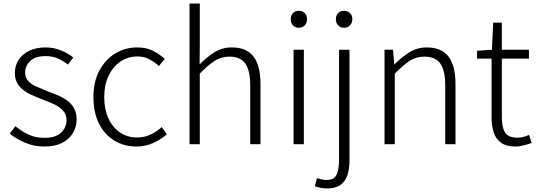

<svg xmlns="http://www.w3.org/2000/svg" viewBox="-20 -815 3037 1085"><path d="M231 13Q173 13 122 -8.5Q71 -30 35 -60L67 -102Q101 -74 140 -55Q179 -36 233 -36Q294 -36 325 -65.5Q356 -95 356 -136Q356 -168 336.5 -189.5Q317 -211 287.5 -225Q258 -239 227 -250Q188 -265 150.5 -282.5Q113 -300 88.5 -329Q64 -358 64 -403Q64 -443 84.5 -475.5Q105 -508 144 -527.5Q183 -547 239 -547Q283 -547 324 -530.5Q365 -514 394 -490L364 -450Q337 -471 307 -484.5Q277 -498 238 -498Q179 -498 150.5 -470Q122 -442 122 -406Q122 -377 139 -358Q156 -339 184 -326.5Q212 -314 242 -302Q274 -290 304 -277.5Q334 -265 358.5 -247.5Q383 -230 398 -204Q413 -178 413 -139Q413 -98 392 -63Q371 -28 331 -7.5Q291 13 231 13Z M751 13Q682 13 627 -20Q572 -53 540 -115.5Q508 -178 508 -266Q508 -355 542.5 -418Q577 -481 633 -514Q689 -547 755 -547Q809 -547 846.5 -527Q884 -507 911 -482L878 -442Q853 -465 823.5 -480.5Q794 -496 757 -496Q703 -496 660.5 -467Q618 -438 593.5 -386.5Q569 -335 569 -266Q569 -198 592.5 -146.5Q616 -95 658 -66.5Q700 -38 756 -38Q797 -38 832 -55Q867 -72 894 -97L923 -56Q888 -26 845 -6.5Q802 13 751 13Z M1051 0V-795H1109V-568L1108 -451Q1148 -492 1191.5 -519.5Q1235 -547 1290 -547Q1373 -547 1412.5 -495.5Q1452 -444 1452 -341V0H1394V-333Q1394 -416 1366.5 -455.5Q1339 -495 1276 -495Q1230 -495 1193 -471Q1156 -447 1109 -399V0Z M1639 0V-534H1697V0ZM1669 -658Q1648 -658 1635.5 -671.5Q1623 -685 1623 -707Q1623 -728 1635.5 -741Q1648 -754 1669 -754Q1689 -754 1702 -741Q1715 -728 1715 -707Q1715 -685 1702 -671.5Q1689 -658 1669 -658Z M1829 250Q1809 250 1790 246Q1771 242 1759 237L1771 192Q1781 195 1796 198.5Q1811 202 1826 202Q1870 202 1883 170Q1896 138 1896 88V-534H1955V90Q1955 142 1942 178Q1929 214 1901 232Q1873 250 1829 250ZM1924 -658Q1904 -658 1891 -671.5Q1878 -685 1878 -707Q1878 -728 1891 -741Q1904 -754 1924 -754Q1944 -754 1957.5 -741Q1971 -728 1971 -707Q1971 -685 1957.5 -671.5Q1944 -658 1924 -658Z M2153 0V-534H2201L2208 -452H2210Q2250 -492 2293.5 -519.5Q2337 -547 2392 -547Q2475 -547 2514.5 -495.5Q2554 -444 2554 -341V0H2496V-333Q2496 -416 2468.5 -455.5Q2441 -495 2378 -495Q2332 -495 2295 -471Q2258 -447 2211 -399V0Z M2895 13Q2842 13 2812.5 -7.5Q2783 -28 2770.5 -65Q2758 -102 2758 -151V-484H2676V-528L2760 -534L2767 -687H2816V-534H2969V-484H2816V-147Q2816 -97 2833.5 -67Q2851 -37 2905 -37Q2920 -37 2938 -41.5Q2956 -46 2970 -53L2984 -7Q2961 1 2937.5 7Q2914 13 2895 13Z"/></svg>

Font: Noto Sans TC Thin Light
Style: Regular
Weight: 300
Version: Version 2.004-H2;hotconv 1.0.118;makeotfexe 2.5.65603